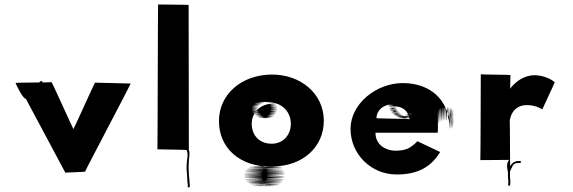

<svg xmlns="http://www.w3.org/2000/svg" viewBox="-20 -834 2551 855"><path d="M210 -468C209 -467 50 -466 50 -465V-462C54 -453 87 -384 98 -395C115 -410 128 -429 143 -446C147 -451 174 -463 168 -471C164 -476 158 -471 156 -468C150 -461 142 -459 136 -452C121 -437 109 -418 94 -403C93 -406 89 -410 87 -413C82 -426 75 -434 68 -445L271 -65C270 -66 360 -68 359 -70C358 -72 563 -460 562 -462L403 -466C402 -467 308 -258 307 -259C306 -259 211 -469 210 -468Z M814 -38C814 -32 814 -26 815 -21C815 -18 816 -16 816 -13V-9V-6V-3C816 3 825 2 825 -4V-6V-10V-13C825 -16 824 -18 824 -21V-26C822 -43 821 -59 820 -77V-98C820 -106 821 -111 821 -118L822 -128C823 -141 826 -155 821 -165L820 -812C819 -813 685 -814 684 -814C683 -814 682 -170 681 -169C681 -169 812 -167 812 -166C812 -165 811 -163 812 -162C820 -145 811 -120 811 -98V-77C812 -63 814 -51 814 -38Z M955 -295C955 -176 1046 -92 1185 -92C1316 -92 1042 -94 1179 -94C1310 -94 1036 -95 1173 -95C1304 -95 1030 -95 1167 -95H1156C1287 -95 1014 -95 1151 -95C1282 -95 1009 -95 1145 -94C1275 -94 1001 -92 1138 -92C1269 -91 996 -91 1133 -90C1264 -89 991 -88 1127 -86C1257 -84 983 -82 1121 -81C1253 -80 979 -79 1116 -77C1248 -76 975 -75 1113 -73C1245 -71 972 -70 1110 -68C1242 -66 970 -64 1109 -62C1242 -60 969 -59 1108 -57C1241 -55 969 -54 1108 -52C1241 -50 970 -49 1109 -47C1242 -45 971 -43 1110 -41C1243 -39 972 -37 1112 -35C1246 -33 976 -30 1116 -30C1249 -30 981 -25 1120 -25C1254 -25 984 -23 1124 -22C1258 -21 987 -20 1127 -19C1261 -18 990 -17 1131 -15C1266 -13 997 -12 1137 -11C1271 -10 1001 -10 1141 -9C1276 -8 1006 -7 1146 -7C1280 -7 1010 -7 1150 -7C1284 -7 1014 -6 1154 -6C1288 -6 1018 -5 1158 -5C1292 -5 1021 -5 1161 -5H1166C1300 -5 1030 -5 1170 -5C1305 -5 1035 -6 1175 -6C1309 -6 1039 -7 1179 -8C1313 -9 1043 -9 1183 -10C1317 -11 1048 -12 1188 -13C1322 -14 1052 -15 1192 -16C1326 -17 1056 -18 1196 -20C1330 -22 1059 -23 1199 -25C1333 -27 1062 -28 1202 -30C1336 -32 1065 -33 1205 -35C1339 -37 1068 -40 1208 -42C1342 -44 1070 -46 1209 -48C1342 -50 1071 -52 1210 -54C1343 -56 1071 -57 1210 -59C1343 -61 1070 -63 1209 -65C1342 -67 1070 -68 1208 -70C1340 -72 1068 -73 1206 -75C1338 -76 1065 -78 1203 -79C1335 -80 1063 -81 1201 -83C1333 -84 1060 -85 1199 -86C1331 -88 1059 -91 1197 -91C1330 -91 1056 -93 1195 -93C1327 -93 1423 -179 1422 -298C1421 -418 1318 -503 1189 -502C1058 -501 955 -416 955 -295ZM1101 -283C1101 -336 1143 -372 1193 -372C1244 -372 1144 -369 1195 -368C1245 -367 1146 -366 1197 -365C1247 -364 1148 -362 1199 -361C1249 -360 1150 -360 1200 -358C1250 -356 1150 -354 1200 -353C1250 -352 1150 -351 1200 -349C1249 -347 1150 -345 1200 -343C1249 -342 1148 -341 1198 -339C1247 -337 1146 -335 1196 -333C1245 -331 1145 -330 1194 -329C1243 -327 1142 -326 1191 -324C1240 -323 1139 -321 1188 -320C1237 -319 1136 -318 1185 -317C1233 -316 1133 -315 1182 -314C1230 -313 1129 -313 1178 -312C1227 -312 1126 -310 1175 -310C1223 -309 1122 -309 1171 -309C1220 -309 1119 -309 1168 -309C1217 -309 1116 -308 1165 -308H1161C1209 -308 1109 -309 1158 -309C1206 -309 1105 -309 1154 -309C1203 -309 1102 -310 1151 -310C1199 -310 1098 -310 1147 -310C1195 -310 1094 -312 1143 -312C1191 -313 1091 -312 1140 -313C1189 -313 1088 -315 1137 -316C1185 -318 1083 -319 1132 -320C1180 -321 1080 -322 1129 -323C1178 -324 1076 -326 1125 -326C1175 -326 1072 -330 1122 -330C1171 -330 1069 -333 1119 -334C1168 -335 1068 -338 1118 -338C1168 -338 1067 -343 1117 -343C1166 -343 1066 -346 1116 -347C1165 -348 1066 -350 1116 -351C1166 -352 1067 -353 1117 -355C1167 -356 1067 -358 1118 -359C1168 -360 1068 -361 1119 -362C1169 -363 1071 -365 1122 -366C1173 -367 1074 -368 1126 -369C1177 -370 1078 -371 1131 -373C1183 -375 1085 -376 1136 -376C1187 -377 1088 -378 1140 -378C1191 -378 1094 -379 1146 -379C1198 -379 1099 -380 1151 -380C1202 -380 1104 -380 1156 -380H1166C1218 -380 1120 -380 1172 -380C1223 -380 1124 -380 1176 -380C1227 -380 1129 -379 1181 -378C1233 -377 1274 -339 1275 -285C1276 -232 1240 -194 1190 -194C1136 -194 1101 -230 1101 -283Z M1930 -270C1930 -406 1930 -268 1930 -274C1930 -410 1930 -271 1930 -277C1930 -412 1931 -275 1931 -280C1931 -416 1931 -276 1932 -282C1932 -418 1933 -279 1934 -286C1935 -422 1936 -284 1937 -290C1939 -426 1940 -287 1941 -293C1943 -429 1945 -289 1946 -295C1947 -431 1947 -290 1948 -296C1949 -431 1951 -291 1952 -297C1953 -432 1954 -293 1956 -298C1958 -433 1960 -293 1962 -298C1964 -433 1966 -293 1969 -298C1971 -433 1974 -292 1977 -297C1979 -432 1981 -291 1984 -296C1986 -431 1988 -290 1990 -294C1992 -428 1994 -286 1995 -290C1996 -424 1997 -283 1998 -287C1999 -421 1999 -278 1999 -282C1999 -416 1999 -277 1999 -277C1999 -410 1998 -268 1998 -272C1997 -405 1998 -263 1997 -267C1997 -401 1995 -261 1994 -265C1993 -399 1992 -257 1990 -262C1988 -396 1987 -256 1986 -261C1985 -396 1984 -255 1983 -260C1982 -395 1891 -464 1773 -464C1657 -464 1541 -373 1541 -260C1541 -148 1632 -57 1746 -57C1832 -57 1896 -84 1940 -157C1938 -157 1841 -205 1839 -205C1805 -171 1784 -163 1739 -163C1705 -163 1652 -184 1652 -243H1929C1930 -249 1930 -258 1930 -264ZM1656 -308C1658 -343 1686 -370 1732 -370C1774 -370 1692 -369 1739 -369C1780 -369 1696 -369 1744 -369H1750C1791 -369 1709 -369 1757 -369H1776C1817 -369 1734 -369 1781 -369C1822 -369 1739 -370 1786 -370C1826 -370 1743 -371 1791 -372C1832 -373 1749 -373 1797 -375C1838 -377 1755 -379 1802 -381C1842 -383 1759 -385 1805 -387C1845 -389 1760 -391 1806 -394C1845 -397 1760 -400 1805 -402C1844 -404 1758 -406 1803 -408C1841 -410 1755 -413 1799 -415C1836 -417 1749 -417 1792 -419C1828 -421 1741 -422 1783 -423C1819 -424 1732 -424 1775 -424C1811 -424 1724 -424 1767 -424C1767 -424 1717 -425 1760 -425C1760 -425 1709 -424 1753 -424C1790 -424 1704 -424 1748 -424C1785 -424 1699 -423 1743 -423C1781 -422 1695 -422 1739 -421C1777 -420 1690 -419 1734 -418C1771 -417 1685 -416 1729 -414C1766 -412 1680 -411 1724 -409C1762 -407 1676 -406 1721 -404C1759 -402 1674 -401 1719 -400C1758 -399 1672 -397 1718 -396C1757 -395 1672 -392 1718 -392C1757 -392 1672 -389 1718 -389C1757 -389 1672 -385 1718 -385C1757 -385 1672 -382 1718 -382C1757 -382 1672 -379 1718 -377C1757 -375 1673 -374 1719 -372C1759 -370 1675 -369 1721 -367C1760 -366 1676 -365 1722 -363C1761 -361 1677 -359 1724 -357C1764 -355 1679 -351 1726 -351C1765 -351 1683 -347 1729 -347C1769 -347 1684 -344 1731 -342C1771 -340 1688 -339 1734 -338C1774 -337 1690 -335 1737 -333C1777 -331 1694 -329 1741 -329C1780 -329 1697 -326 1743 -326C1783 -326 1700 -323 1747 -322C1787 -321 1703 -319 1751 -318C1792 -317 1709 -315 1757 -315C1796 -315 1716 -313 1762 -313C1803 -313 1719 -311 1766 -310C1807 -309 1725 -308 1773 -308C1814 -308 1732 -308 1779 -308C1819 -308 1736 -307 1783 -307H1787C1828 -307 1745 -308 1792 -308C1833 -308 1750 -309 1799 -311C1841 -313 1759 -314 1806 -315C1846 -316 1763 -318 1810 -318C1849 -318 1765 -320 1811 -320C1851 -320 1767 -322 1813 -323C1852 -324 1766 -325 1811 -326C1849 -327 1763 -328 1808 -328C1846 -328 1760 -326 1805 -326C1844 -326 1757 -325 1803 -325C1841 -325 1755 -323 1800 -322C1838 -321 1752 -320 1795 -319C1832 -317 1745 -316 1790 -316C1828 -316 1742 -316 1787 -316H1784C1823 -316 1734 -317 1780 -317C1818 -317 1731 -317 1774 -317C1811 -317 1725 -317 1770 -318C1808 -319 1722 -319 1766 -320C1804 -321 1717 -322 1761 -323C1799 -324 1712 -325 1756 -326C1794 -327 1708 -327 1753 -328C1791 -329 1705 -332 1750 -332C1789 -332 1701 -335 1747 -335C1785 -335 1699 -337 1744 -338C1782 -340 1697 -341 1742 -342C1781 -343 1694 -344 1739 -346C1777 -348 1692 -350 1737 -351C1775 -353 1689 -353 1734 -355C1772 -357 1687 -358 1732 -360C1771 -362 1798 -342 1804 -303C1803 -305 1657 -306 1656 -308Z M2284 -108H2289H2295H2296C2302 -109 2301 -118 2295 -117H2294H2290C2271 -117 2259 -107 2252 -94C2251 -92 2251 -293 2250 -292C2249 -300 2258 -366 2326 -366C2370 -366 2395 -346 2395 -347C2395 -349 2450 -464 2450 -467C2450 -470 2416 -496 2367 -499C2292 -502 2250 -436 2251 -438C2252 -440 2251 -441 2252 -442L2253 -500C2254 -501 2121 -502 2121 -503C2121 -503 2120 -120 2119 -121L2249 -122C2242 -121 2238 -104 2238 -95C2238 -84 2241 -75 2242 -66V-60V-48C2242 -43 2243 -39 2243 -34C2243 -30 2244 -26 2244 -23C2244 -21 2243 -18 2243 -16V-11C2243 -9 2245 -6 2247 -6C2249 -6 2252 -9 2252 -11V-15C2252 -18 2253 -21 2253 -24C2253 -27 2252 -31 2252 -34C2252 -39 2251 -43 2251 -48V-60V-67V-71C2259 -84 2262 -108 2284 -108Z"/></svg>

Font: Hussar Wojna
Style: 3
Weight: 400
Designer: Robert Jablonski
Foundry: Cannot Into Space Fonts
Version: Version 1.01